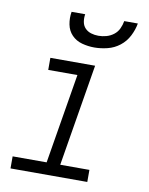

<svg xmlns="http://www.w3.org/2000/svg" viewBox="-84 -801 667 862"><g transform="rotate(10 250.0 -370.0)"><path d="M24 0V-55H179L247 -465H114V-520H318L241 -55H374V0ZM300 -600Q271 -600 243.5 -607.5Q216 -615 197 -634.5Q178 -654 172.5 -682.5Q167 -711 172 -740H234Q231 -722 234 -705Q237 -688 248 -676.5Q259 -665 275 -660Q291 -655 309 -655Q327 -655 345 -660Q363 -665 378 -676.5Q393 -688 401 -705Q409 -722 412 -740H474Q469 -711 454.5 -682.5Q440 -654 415 -634.5Q390 -615 359.5 -607.5Q329 -600 300 -600Z"/></g></svg>

Font: Iosevka SS18 Light
Style: Italic
Weight: 300
Italic angle: -9°
Monospace: yes
Designer: Belleve Invis
Foundry: Belleve Invis
Version: Version 25.1.1; ttfautohint (v1.8.4)